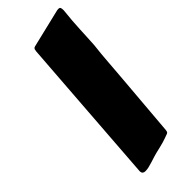

<svg xmlns="http://www.w3.org/2000/svg" viewBox="-246 -752 819 819"><g transform="rotate(-45 163.0 -343.0)"><path d="M67.9 15.6 92.3 -318.4Q104.5 -486.3 110.4 -564.9Q116.2 -643.6 116.2 -643.1Q116.7 -651.9 117.2 -657.7Q117.7 -663.6 119.1 -667.5Q120.6 -671.4 123 -673.3Q125.5 -675.3 130.4 -676.3L299.3 -716.8Q305.7 -718.8 312.5 -718.8Q319.3 -718.8 321.8 -714.6Q324.2 -710.4 324.2 -697.8Q320.8 -667.5 318.8 -641.1Q316.9 -614.7 315.7 -590.8Q314.5 -566.9 313.5 -544.7Q312.5 -522.5 311 -500.5Q308.1 -476.6 305.9 -452.6Q303.7 -428.7 301.8 -403.1Q299.8 -377.4 297.6 -348.9Q295.4 -320.3 292.5 -286.6L271 -29.3Q270.5 -24.9 269.3 -20.8Q268.1 -16.6 262.7 -14.2Q262.2 -14.2 256.8 -12.2Q251.5 -10.3 242.7 -7.1Q233.9 -3.9 222.2 -0.5Q210.4 2.9 197.3 5.9Q175.3 10.7 158.9 15.6Q142.6 20.5 129.9 24.7Q117.2 28.8 106.4 31.2Q95.7 33.7 85 33.7Q77.6 33.7 72.8 29.8Q67.9 25.9 67.9 15.6Z"/></g></svg>

Font: Carter One
Style: Regular
Weight: 400
Designer: vernon adams
Foundry: vernon adams
Version: Version 1.000